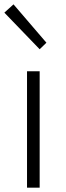

<svg xmlns="http://www.w3.org/2000/svg" viewBox="-24 -861 301 881"><path d="M100 0V-534H158V0ZM158 -635 -4 -803 38 -841 189 -665Z"/></svg>

Font: Noto Sans JP Thin Light
Style: Regular
Weight: 300
Version: Version 2.004-H2;hotconv 1.0.118;makeotfexe 2.5.65603